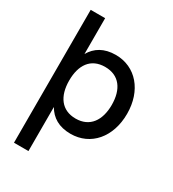

<svg xmlns="http://www.w3.org/2000/svg" viewBox="-225 -841 1082 1202"><g transform="rotate(30 316.0 -240.0)"><path d="M174 240V-78.5C207.5 -20 263 15 347.5 15C492.5 15 592.5 -101.5 592.5 -270.5C592.5 -437.5 493 -555 347.5 -555C263.5 -555 207.5 -520 174 -461.5V-720.5H69.5V240ZM327.5 -83.5C226.5 -83.5 174 -156.5 174 -270.5C174 -380.5 222.5 -456.5 327.5 -456.5C429.5 -456.5 481.5 -383.5 481.5 -270.5C481.5 -160 430.5 -83.5 327.5 -83.5Z"/></g></svg>

Font: Vela Sans SemBd
Style: Regular
Weight: 600
Designer: Principal design: Mikhail Sharanda - project Manrope.
Design modification: Ravid Balaliev
Foundry: Mikhail Sharanda
Version: Version 1.001